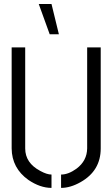

<svg xmlns="http://www.w3.org/2000/svg" viewBox="-20 -916 551 941"><path d="M169.9 -896.5H232.4L268.6 -748H223.6ZM37.1 -188.5V-683.6H103.5V-188.5Q103.5 -117.2 177.7 -78.1Q210 -60.5 232.4 -60.5V4.9Q176.8 4.9 119.1 -34.2Q38.1 -91.8 37.1 -188.5ZM279.3 4.9V-60.5Q315.4 -60.5 355.5 -89.8Q406.2 -127.9 407.2 -188.5V-683.6H473.6V-188.5Q473.6 -79.1 375 -23.4Q325.2 4.9 279.3 4.9Z"/></svg>

Font: Post No Bills Colombo
Style: Medium
Weight: 600
Designer: Kosala Senevirathne, Siva Puranthara, Lasantha Premarathna, Tharique Azeez
Foundry: Mooniak
Version: Version 1.220 ; ttfautohint (v1.5)